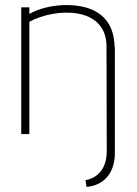

<svg xmlns="http://www.w3.org/2000/svg" viewBox="-20 -530 541 759"><path d="M402 68C402 174 318 182 318 182C318 182 322 208 322 209C404 201 433 139 434 80V-345L433 -344C431 -421 400 -465 348 -490C284 -520 171 -517 96 -475V-501H64V0H96V-444C200 -500 401 -507 401 -346Z"/></svg>

Font: Advent Pro
Style: ExtraLight
Weight: 250
Designer: Andreas Kalpakidis
Foundry: Andreas Kalpakidis
Version: Version 2.002 2007